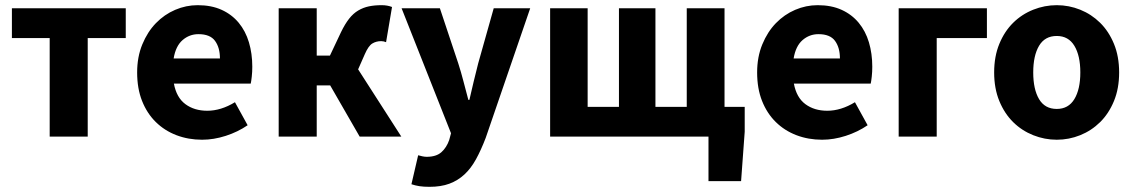

<svg xmlns="http://www.w3.org/2000/svg" viewBox="-20 -528 4381 742"><path d="M172 0V-381H26V-496H466V-381H319V0Z M761 12Q708 12 662 -5.5Q616 -23 582 -56.5Q548 -90 529 -138Q510 -186 510 -248Q510 -308 530 -356.5Q550 -405 582.5 -438.5Q615 -472 657 -490Q699 -508 744 -508Q797 -508 836.5 -490Q876 -472 902.5 -440Q929 -408 942 -364.5Q955 -321 955 -270Q955 -250 953 -232Q951 -214 949 -205H652Q662 -151 696.5 -125.5Q731 -100 781 -100Q834 -100 888 -133L937 -44Q899 -18 852.5 -3Q806 12 761 12ZM651 -302H830Q830 -344 811 -370Q792 -396 747 -396Q712 -396 685.5 -373Q659 -350 651 -302Z M1057 0V-496H1204V-313H1255L1298 -404Q1313 -435 1329 -455.5Q1345 -476 1364.5 -487.5Q1384 -499 1406 -503.5Q1428 -508 1455 -508Q1477 -508 1495 -501L1472 -365Q1467 -367 1462.5 -368Q1458 -369 1453 -369Q1434 -369 1419 -360Q1404 -351 1390 -319L1364 -260L1531 0H1370L1256 -198H1204V0Z M1640 194Q1617 194 1601 191.5Q1585 189 1570 184L1596 72Q1603 74 1612 76Q1621 78 1629 78Q1666 78 1686 60Q1706 42 1716 13L1723 -13L1532 -496H1680L1751 -283Q1762 -249 1771 -214Q1780 -179 1790 -142H1794Q1802 -177 1810.5 -212.5Q1819 -248 1828 -283L1888 -496H2029L1857 5Q1839 52 1819.5 87.5Q1800 123 1774.5 146.5Q1749 170 1716.5 182Q1684 194 1640 194Z M2718 172V0H2106V-496H2251V-115H2372V-496H2513V-115H2634V-496H2780V-115H2858V-19L2844 172Z M3157 12Q3104 12 3058 -5.5Q3012 -23 2978 -56.5Q2944 -90 2925 -138Q2906 -186 2906 -248Q2906 -308 2926 -356.5Q2946 -405 2978.5 -438.5Q3011 -472 3053 -490Q3095 -508 3140 -508Q3193 -508 3232.5 -490Q3272 -472 3298.5 -440Q3325 -408 3338 -364.5Q3351 -321 3351 -270Q3351 -250 3349 -232Q3347 -214 3345 -205H3048Q3058 -151 3092.5 -125.5Q3127 -100 3177 -100Q3230 -100 3284 -133L3333 -44Q3295 -18 3248.5 -3Q3202 12 3157 12ZM3047 -302H3226Q3226 -344 3207 -370Q3188 -396 3143 -396Q3108 -396 3081.5 -373Q3055 -350 3047 -302Z M3453 0V-496H3794V-381H3600V0Z M4064 12Q4017 12 3973 -5.5Q3929 -23 3895.5 -56Q3862 -89 3842 -137.5Q3822 -186 3822 -248Q3822 -310 3842 -358.5Q3862 -407 3895.5 -440Q3929 -473 3973 -490.5Q4017 -508 4064 -508Q4111 -508 4154.5 -490.5Q4198 -473 4231.5 -440Q4265 -407 4285 -358.5Q4305 -310 4305 -248Q4305 -186 4285 -137.5Q4265 -89 4231.5 -56Q4198 -23 4154.5 -5.5Q4111 12 4064 12ZM4064 -107Q4109 -107 4132 -145Q4155 -183 4155 -248Q4155 -313 4132 -351Q4109 -389 4064 -389Q4018 -389 3995.5 -351Q3973 -313 3973 -248Q3973 -183 3995.5 -145Q4018 -107 4064 -107Z"/></svg>

Font: hySource Sans Pro
Style: Bold
Weight: 700
Designer: Paul D. Hunt
Foundry: Adobe Systems Incorporated
Version: Version 2.021;PS 2.000;hotconv 1.0.86;makeotf.lib2.5.63406